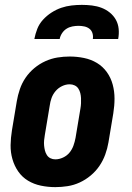

<svg xmlns="http://www.w3.org/2000/svg" viewBox="-20 -760 540 788"><path d="M207 8Q177 8 148 2Q119 -4 95 -18.5Q71 -33 55 -56Q39 -79 31 -107Q23 -135 23.5 -164.5Q24 -194 29 -225L49 -345Q53 -369 61.5 -394Q70 -419 85 -441Q100 -463 121 -480.5Q142 -498 166.5 -509Q191 -520 216 -524Q241 -528 266 -528Q296 -528 325 -522Q354 -516 378 -501.5Q402 -487 418.5 -464Q435 -441 442.5 -413Q450 -385 450 -355.5Q450 -326 445 -295L425 -175Q421 -151 412 -126Q403 -101 388 -79Q373 -57 352 -39.5Q331 -22 307 -11Q283 0 257.5 4Q232 8 207 8ZM207 -106Q223 -106 239 -113.5Q255 -121 265.5 -134Q276 -147 281.5 -162.5Q287 -178 290 -194L310 -314Q312 -325 312.5 -336Q313 -347 312.5 -357.5Q312 -368 309.5 -378Q307 -388 301.5 -396.5Q296 -405 286.5 -409.5Q277 -414 266 -414Q250 -414 234.5 -406.5Q219 -399 208 -386Q197 -373 191.5 -357.5Q186 -342 184 -326L164 -206Q162 -195 161 -184Q160 -173 161 -162.5Q162 -152 164.5 -142Q167 -132 172.5 -123.5Q178 -115 187 -110.5Q196 -106 207 -106ZM121 -600Q125 -621 133 -641.5Q141 -662 156.5 -679Q172 -696 191.5 -708.5Q211 -721 231.5 -728Q252 -735 273.5 -737.5Q295 -740 316 -740Q337 -740 357.5 -737.5Q378 -735 396.5 -728Q415 -721 430.5 -708.5Q446 -696 455.5 -679Q465 -662 467 -641.5Q469 -621 465 -600H361Q363 -612 359.5 -623.5Q356 -635 347 -642Q338 -649 326 -651.5Q314 -654 302 -654Q290 -654 277 -651.5Q264 -649 253 -642Q242 -635 234.5 -623.5Q227 -612 225 -600Z"/></svg>

Font: Iosevka Term Curly Heavy
Style: Italic
Weight: 900
Italic angle: -9°
Designer: Belleve Invis
Foundry: Belleve Invis
Version: Version 32.3.0